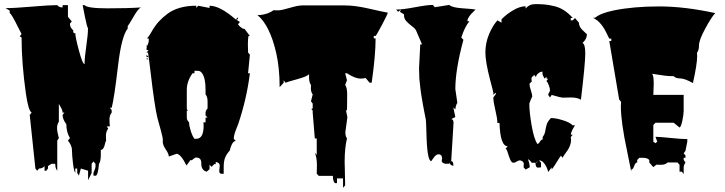

<svg xmlns="http://www.w3.org/2000/svg" viewBox="-20 -766 3512 930"><path d="M301.3 -164.6Q283.2 -188 283.2 -209.5L292 -220.7H283.2Q283.2 -231.4 274.9 -245.4Q266.6 -259.3 265.1 -262.7V-176.3Q256.3 -163.6 256.3 -146.2Q256.3 -128.9 265.1 -97.2L257.3 -85V61Q247.6 49.8 247.6 27.3H230.5Q229 27.3 220.9 32.7Q212.9 38.1 212.4 38.6V50.3L204.1 61H195.8V38.6Q185.5 50.3 168.9 50.3L160.2 61L151.4 50.3L124 -209.5L133.3 -220.7Q117.7 -228.5 105.5 -312Q84.5 -460.4 84.5 -584.5L75.7 -590.3L84.5 -601.1Q81.5 -606 68.8 -631.8Q37.1 -696.3 26.9 -703.6V-714.8L6.8 -726.6Q50.3 -726.6 134.3 -733.9Q218.3 -741.2 257.3 -741.2Q265.6 -730 283.2 -730V-741.2H309.1V-684.6L327.6 -662.1L318.8 -651.4Q318.8 -635.3 329.6 -624.5Q335.9 -618.2 335.2 -616.7Q334.5 -615.2 334.5 -612.5Q334.5 -609.9 336.9 -607.2Q339.4 -604.5 341.8 -604.5L344.7 -606Q344.7 -586.4 362.3 -521Q379.9 -455.6 389.6 -455.6V-456.1Q389.6 -486.3 397.9 -542.5Q406.2 -598.6 406.2 -628.9Q400.9 -637.2 390.6 -688.7Q380.4 -740.2 380.4 -741.2H389.6Q402.8 -725.6 500.5 -725.6Q598.1 -725.6 664.1 -730Q651.4 -727.5 627.7 -686.5Q604 -645.5 598.6 -639.6V-627.9Q568.4 -590.3 551.8 -448.2Q532.7 -286.1 521 -244.1H512.2L521 -232.9V-220.7Q510.3 -206.5 510.3 -189Q510.3 -171.4 512.2 -153.8H497.6L503.9 -142.6Q493.2 -128.9 493.2 -109.1Q493.2 -89.4 494.1 -85Q490.7 -80.1 488.3 -67.9Q481.9 -40 468.3 -40V-16.1Q468.3 15.6 459.5 27.3Q454.6 85.4 442.4 85.4L432.6 84.5V71.8Q432.6 70.3 437.7 58.6Q442.9 46.9 442.9 38.1Q442.9 29.3 442.4 27.3L432.6 16.1L423.8 27.3V71.8L406.7 106.9V61L371.6 50.3L362.3 84.5L354 71.8V50.3H344.7V71.8Q337.9 62.5 333.3 23.2Q328.6 -16.1 328.6 -38.6Q328.6 -61 309.1 -85L318.8 -97.2Q301.3 -126 301.3 -164.6Z M883.3 35.6Q855 -21 835 -21Q834 -21 797.9 -7.8Q796.9 -22.5 782.5 -42.7Q768.1 -63 768.1 -83H769Q769 -100.6 759.3 -133.8Q749.5 -167 742.7 -193.8Q735.8 -220.7 727.3 -278.3Q718.8 -335.9 710.7 -405.5Q702.6 -475.1 696.8 -512.7L693.4 -510.7L689.9 -511.7L699.7 -523.4H689.9V-535.6H691.4L689.9 -546.9L694.3 -545.9Q700.7 -559.6 700.7 -572.3L699.7 -580.1H690.4Q697.3 -582.5 713.9 -611.8Q730.5 -641.1 749 -661.4Q767.6 -681.6 790.5 -698.7Q843.8 -738.3 930.7 -738.3V-727.5L939.9 -738.3L995.1 -727.5V-738.3Q1045.4 -738.3 1122.1 -671.4L1131.8 -682.1L1132.8 -673.3L1124 -671.4L1142.1 -659.2L1132.8 -648.9Q1135.7 -642.6 1146 -634.3Q1156.2 -626 1162.6 -626H1164.6L1190.4 -591.8H1183.6Q1180.7 -579.1 1180.7 -551.3Q1180.7 -523.4 1181.6 -511.7L1190.4 -501L1181.6 -411.1H1190.4Q1174.8 -285.2 1132.8 -162.1Q1130.9 -156.7 1124.5 -141.6Q1112.3 -111.8 1112.3 -93.8L1122.1 -83Q1111.3 -83 1103.5 -67.6Q1095.7 -52.2 1093.3 -37.6Q1074.7 -16.1 1069.1 1Q1063.5 18.1 1063.5 44.4V75.7H1053.7Q1042 75.7 1042 62.5L1044.4 37.1Q1044.4 21 1024.9 18.6V29.3L1018.6 28.3L1004.9 42L995.1 32.2V53.2L981.4 65.4Q966.8 62.5 960.7 51Q954.6 39.6 955.1 27.8Q956.5 -2.9 930.7 -2.9Q924.3 -2.9 916.7 3.9Q909.2 10.7 907.5 10.7Q905.8 10.7 903.8 7.8ZM930.7 -93.8Q966.3 -93.8 966.3 -157.2Q966.3 -168 965.3 -173.3H975.6V-196.3H985.4L975.6 -207V-219.2Q975.6 -230 985.4 -240.7V-275.4Q985.4 -297.9 975.6 -308.6V-333.5Q975.6 -389.6 957.5 -413.1Q949.7 -422.9 939 -422.9H921.9V-411.1H912.6Q884.8 -372.1 884.8 -331.5V-240.7Q884.8 -234.4 890.6 -229.5H884.8V-196.3Q884.8 -183.6 896 -173.3Q896 -156.2 904.1 -131.3Q912.1 -106.4 921.9 -93.8ZM699.7 -489.7H689.9V-501ZM699.7 -479H689.9L691.4 -484.4Z M1649.4 17.6 1651.9 131.8 1641.6 143.6V98.1H1612.3V121.1H1602.1Q1592.3 111.3 1592.3 85.9H1523.9L1514.2 75.2L1515.1 33.2Q1515.1 -1 1504.9 -26.9L1514.2 -15.1V-95.2H1504.9L1494.6 -220.7V-230.5L1487.8 -238.3L1494.6 -240.7V-264.2L1486.3 -275.4L1494.6 -308.6Q1485.8 -321.3 1485.8 -336.9Q1485.8 -352.5 1486.3 -354.5Q1477.1 -366.2 1477.1 -391.1V-407.7Q1472.2 -397 1420.9 -382.8Q1369.6 -368.7 1362.8 -365.2L1354 -377.4V-365.2L1334.5 -343.8Q1334.5 -436.5 1317.9 -509.3Q1287.1 -643.6 1227.1 -692.9Q1271 -692.9 1305.7 -716.8Q1311 -715.8 1326.9 -715.8Q1342.8 -715.8 1383.1 -727.8Q1423.3 -739.7 1442.4 -739.7H1651.9Q1699.7 -739.7 1767.8 -724.1Q1835.9 -708.5 1858.4 -704.6Q1858.4 -698.7 1830.8 -646.7Q1803.2 -594.7 1799.3 -591.8H1790.5V-580.1H1799.3Q1799.3 -498.5 1780.3 -365.2H1770.5L1751 -388.2Q1737.8 -385.3 1727.5 -385.3Q1699.7 -385.3 1660.6 -411.1H1651.9L1660.6 -377.4L1651.9 -354.5Q1661.6 -342.8 1661.6 -307.1Q1661.6 -271.5 1661.1 -252.4Q1660.6 -233.4 1660.6 -230.5Q1660.2 -230.5 1658.2 -232.9Q1656.2 -232.9 1656.2 -229.5L1662.6 -198.2L1652.8 -125.5Q1652.8 -107.4 1660.6 -95.2Q1649.4 -49.8 1649.4 17.6Z M2176.8 -170.4 2165.5 14.6Q2175.8 14.6 2175.8 32.2V37.6Q2159.7 34.2 2156.2 20V26.9L2144 27.3Q2135.3 28.3 2127.4 23.9Q2119.6 19.5 2119.6 13.4Q2119.6 7.3 2120.6 3.9H2121.6Q2121.6 -18.6 2104 -18.6Q2092.3 -18.6 2081.5 -3.2Q2070.8 12.2 2068.8 14.6Q2048.3 13.7 2045.4 -126Q2043.9 -180.2 2042.5 -187.3Q2041 -194.3 2037.4 -213.1Q2033.7 -231.9 2032.5 -238.3Q2031.2 -244.6 2028.1 -262Q2024.9 -279.3 2023.9 -287.1L2020 -310.5Q2017.6 -326.2 2016.6 -335.7Q2015.6 -345.2 2013.9 -359.6Q2012.2 -374 2011.2 -385.3Q2009.8 -411.6 2009.8 -435.5L2015.6 -550.8H2024.4L1995.6 -617.7Q1991.7 -627 1976.3 -638.4Q1960.9 -649.9 1948.7 -662.8Q1936.5 -675.8 1937 -692.4V-696.3L1917 -709L1922.9 -719.7L1908.2 -709L1898.9 -719.7Q1931.2 -719.7 1990.5 -731Q2049.8 -742.2 2076.7 -742.2L2085.9 -731L2156.2 -742.2Q2169.4 -729 2222.4 -725.6Q2275.4 -722.2 2283.7 -719.7Q2283.2 -719.2 2279.5 -715.8Q2275.9 -712.4 2274.7 -710.9Q2273.4 -709.5 2269.8 -706.1Q2266.1 -702.6 2264.2 -700.4Q2262.2 -698.2 2259 -694.6Q2255.9 -690.9 2254.2 -688.2Q2252.4 -685.5 2250.2 -682.1Q2248 -678.7 2246.6 -675.8Q2244.1 -669.4 2244.1 -663.1H2253.9Q2231.9 -637.7 2214.4 -584.5L2224.6 -573.2Q2185.5 -428.2 2185.5 -334.5L2195.3 -267.6Q2187.5 -257.3 2185.5 -235.8L2175.8 -245.6L2185.5 -199.2L2165.5 -189Q2176.8 -189 2176.8 -170.4Z M2707.5 -293Q2696.3 -293 2652.3 -306.2L2644 -293.9L2635.3 -306.2Q2635.3 -312 2639.6 -317.6Q2644 -323.2 2644 -330.1Q2644 -336.9 2638.2 -353.3Q2632.3 -369.6 2626.5 -373L2635.3 -385.3L2628.4 -383.8L2626.5 -393.6L2617.7 -385.3Q2607.4 -402.8 2607.4 -409.9Q2607.4 -417 2608.4 -418.9Q2597.2 -418.9 2587.2 -410.9Q2577.1 -402.8 2575.2 -390.1L2573.7 -397L2564.9 -404.8V-397Q2554.2 -397 2554.2 -382.3Q2554.2 -379.9 2555.7 -371.1L2545.9 -362.3L2544.9 -357.9Q2544.9 -347.7 2551.5 -328.1Q2558.1 -308.6 2558.1 -297.9Q2556.2 -295.9 2550 -280.8Q2543.9 -265.6 2543.9 -264.2Q2543.9 -222.7 2555.2 -157.7Q2566.4 -92.8 2583 -68.8Q2588.9 -68.8 2595.2 -79.6Q2601.6 -90.3 2608.4 -90.3V-102.1Q2618.7 -115.7 2621.1 -131.6Q2623.5 -147.5 2628.2 -163.1Q2632.8 -178.7 2648.9 -194.3Q2670.9 -194.3 2705.8 -183.8Q2740.7 -173.3 2754.4 -158.2V-159.7L2765.1 -158.2Q2747.6 -132.8 2744.6 -113.8H2754.4L2744.6 -102.1L2746.1 -89.4Q2746.1 -57.1 2717.8 -22Q2707.5 -9.3 2706.1 -1.5L2696.8 -11.7Q2689.5 -2 2675.5 21Q2661.6 43.9 2652.3 55.2V44.4L2635.3 67.4Q2630.9 46.9 2618.7 28.8Q2606.4 10.7 2590.8 10.7L2600.6 22.5V44.4L2587.4 45.9Q2573.7 46.9 2573.7 22.5H2555.7Q2546.9 9.8 2537.1 4.9Q2538.6 10.3 2541.5 17.6Q2545.9 30.3 2545.9 44.4L2525.9 55.2L2516.1 44.4L2517.1 27.3Q2517.1 20.5 2510.5 15.6Q2503.9 10.7 2498 10.7Q2492.2 10.7 2482.4 16.6Q2472.7 22.5 2467.8 22.5Q2457.5 22.5 2450.7 5.6Q2443.8 -11.2 2439 -28.1Q2434.1 -44.9 2428.7 -44.9L2439 -57.6Q2403.3 -57.6 2399.4 -170.4H2389.2Q2389.2 -191.9 2379.4 -232.4Q2369.6 -272.9 2369.6 -293.9L2382.3 -311L2379.9 -316.9L2369.6 -306.6V-316.9Q2366.2 -333.5 2354 -378.9Q2331.1 -466.8 2331.1 -511.7Q2331.1 -556.6 2347.9 -597.9Q2364.7 -639.2 2389.2 -667.5L2409.2 -656.2V-672.4Q2432.6 -696.8 2465.3 -716.1Q2498 -735.4 2525.9 -735.8V-724.6Q2532.7 -733.4 2544.2 -739.7Q2555.7 -746.1 2576.4 -746.1Q2597.2 -746.1 2617.4 -744.4Q2637.7 -742.7 2664.1 -736.3Q2713.9 -725.1 2754.4 -678.7H2744.6V-667.5H2754.4L2765.1 -678.7L2784.2 -656.2Q2784.2 -636.2 2802.2 -619.6Q2820.3 -603 2822.8 -600.1Q2822.8 -577.1 2801.3 -557.6Q2814.9 -553.2 2814.9 -506.3Q2814.9 -459.5 2793.9 -283.2Q2775.4 -293.9 2745.6 -293.9ZM2583 13.7Q2582 19 2575.2 22.5Q2583 22.5 2583 13.7ZM2471.2 9.8Q2470.2 8.8 2469.2 8.8Q2468.3 8.8 2468.3 10.7Q2468.3 9.8 2471.2 9.8Z M3180.7 32.2 3159.2 31.7 3144.5 43.5 3125 21V8.8Q3115.2 -1.5 3096.2 -1.5H3076.7L3066.4 8.8V21Q3057.6 21 3051.8 38.1Q3045.9 55.2 3037.6 55.2V65.4Q3032.7 39.1 3018.1 -31.2Q2987.3 -174.8 2987.3 -250.5Q2987.3 -265.6 2988.3 -272.9L2979 -284.2L2931.2 -567.4H2940.9V-579.1H2931.2Q2929.7 -581.5 2925 -591.1Q2920.4 -600.6 2918.9 -603.5Q2917.5 -606.4 2913.1 -615Q2908.7 -623.5 2906.5 -627Q2904.3 -630.4 2899.7 -637.5Q2895 -644.5 2891.8 -647.9Q2888.7 -651.4 2883.8 -657Q2878.9 -662.6 2874.5 -666Q2859.9 -676.3 2852.1 -680.2H2862.8Q2889.2 -702.6 2954.6 -715.8Q3049.3 -734.9 3172.6 -734.9Q3295.9 -734.9 3444.3 -702.6Q3424.8 -681.2 3395.3 -626.2Q3365.7 -571.3 3365.7 -546.4Q3365.7 -521.5 3356 -510.7L3356.9 -494.6Q3356.9 -455.6 3336.4 -363.8Q3295.9 -386.2 3274.4 -386.2Q3252.9 -386.2 3243.2 -397Q3217.3 -397 3199 -399.7Q3180.7 -402.3 3163.8 -404.8Q3147 -407.2 3137.7 -408.7Q3146.5 -403.8 3146.5 -359.4L3144.5 -306.6H3291.5V-227.5Q3291.5 -212.9 3285.2 -181.9Q3278.8 -150.9 3271.5 -148.4L3243.2 -171.4H3154.8L3144.5 -160.6V-80.1L3154.8 -72.3L3163.6 -80.1L3154.8 -103.5Q3177.7 -103 3229.2 -97.7Q3280.8 -92.3 3309.1 -92.3V-80.1L3300.3 -35.6L3291.5 -23.4L3300.3 -12.7V-1.5H3291.5V8.8L3300.3 21Q3291.5 33.2 3291.5 46.9V77.1L3282.7 65.4H3271.5V32.2L3261.7 21H3213.4Q3203.6 32.2 3180.7 32.2Z"/></svg>

Font: Butcherman
Style: Regular
Weight: 400
Version: Version 001.003